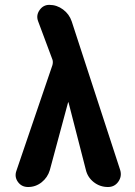

<svg xmlns="http://www.w3.org/2000/svg" viewBox="-20 -750 540 770"><path d="M267.6 -664.1 461.9 -68.4Q469.7 -43 454.6 -21.5Q439.5 0 413.1 0Q380.9 0 356 -19.5Q331.1 -39.1 324.2 -69.3L254.9 -338.9Q254.9 -339.8 253.9 -339.8Q252.9 -339.8 252.9 -338.9L179.7 -67.4Q170.9 -38.1 147 -19Q123 0 92.8 0Q66.4 0 51.8 -20.5Q37.1 -41 45.9 -65.4L190.4 -489.3Q193.4 -502 190.4 -510.7L132.8 -665Q124 -688.5 138.7 -709.5Q153.3 -730.5 177.7 -730.5Q208 -730.5 232.9 -711.9Q257.8 -693.4 267.6 -664.1Z"/></svg>

Font: Rounded-X Mgen+ 2m bold
Style: Bold
Weight: 700
Designer: [Source Han Sans]
Ryoko NISHIZUKA  (kana & ideographs); Paul D. Hunt (Latin, Greek & Cyrillic); Wenlong ZHANG  (bopomofo
Version: Version 1.059.20150602